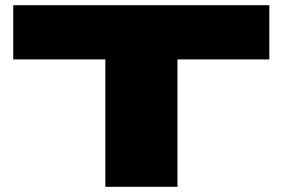

<svg xmlns="http://www.w3.org/2000/svg" viewBox="-20 -720 1089 740"><path d="M1018 -491H664V0H386V-491H31V-700H1018Z"/></svg>

Font: Georama ExtraExtended ExtraBold
Style: Regular
Weight: 800
Width: 8
Designer: Jean-Baptiste Levee
Foundry: Production Type
Version: Version 1.000